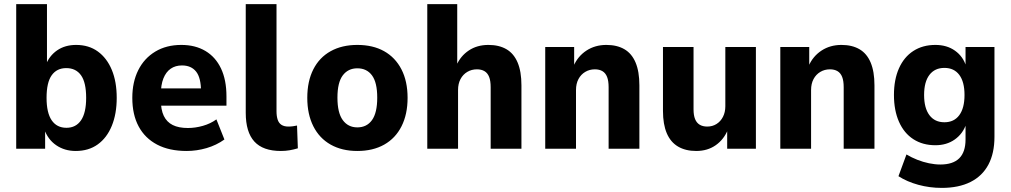

<svg xmlns="http://www.w3.org/2000/svg" viewBox="-20 -725 4928 936"><path d="M349 11Q295 11 254 -17Q213 -45 195 -97H200V0H59V-705H209V-406H202Q220 -453 258.5 -479.5Q297 -506 351 -506Q413 -506 457 -474Q501 -442 525 -384.5Q549 -327 549 -248Q549 -170 525 -111.5Q501 -53 456.5 -21Q412 11 349 11ZM304 -102Q350 -102 375 -138.5Q400 -175 400 -248Q400 -323 375 -358Q350 -393 303 -393Q257 -393 232 -358Q207 -323 207 -248Q207 -175 232 -138.5Q257 -102 304 -102Z M890 11Q805 11 746 -20Q687 -51 656 -108.5Q625 -166 625 -248Q625 -325 654 -383Q683 -441 737 -473.5Q791 -506 864 -506Q932 -506 981.5 -476.5Q1031 -447 1057.5 -391Q1084 -335 1084 -255V-210H746V-294H974L960 -278Q960 -346 936 -376Q912 -406 867 -406Q835 -406 812 -390Q789 -374 776.5 -342.5Q764 -311 764 -263V-239Q764 -190 778.5 -160Q793 -130 822 -115.5Q851 -101 896 -101Q932 -101 969 -111.5Q1006 -122 1035 -143L1074 -45Q1035 -17 987 -3Q939 11 890 11Z M1349 11Q1262 11 1220 -35Q1178 -81 1178 -175V-705H1328V-182Q1328 -159 1333.5 -142Q1339 -125 1352 -116.5Q1365 -108 1386 -108Q1397 -108 1408 -109.5Q1419 -111 1428 -113L1432 -2Q1412 4 1392 7.5Q1372 11 1349 11Z M1722 11Q1647 11 1592 -20Q1537 -51 1507.5 -109.5Q1478 -168 1478 -248Q1478 -329 1507.5 -387Q1537 -445 1592 -475.5Q1647 -506 1722 -506Q1798 -506 1852.5 -475.5Q1907 -445 1937 -387Q1967 -329 1967 -248Q1967 -168 1937.5 -109.5Q1908 -51 1853 -20Q1798 11 1722 11ZM1722 -104Q1768 -104 1793.5 -139.5Q1819 -175 1819 -249Q1819 -323 1793.5 -357.5Q1768 -392 1722 -392Q1677 -392 1651 -357.5Q1625 -323 1625 -249Q1625 -175 1651 -139.5Q1677 -104 1722 -104Z M2063 0V-705H2209V-406H2205Q2225 -452 2265.5 -479Q2306 -506 2361 -506Q2413 -506 2449 -485Q2485 -464 2503.5 -420Q2522 -376 2522 -309V0H2372V-300Q2372 -331 2364.5 -350Q2357 -369 2342 -378Q2327 -387 2305 -387Q2279 -387 2258 -374.5Q2237 -362 2225 -339.5Q2213 -317 2213 -286V0Z M2638 0V-496H2779V-403H2776Q2797 -451 2839 -478.5Q2881 -506 2936 -506Q2988 -506 3024 -485Q3060 -464 3078.5 -420Q3097 -376 3097 -309V0H2947V-300Q2947 -331 2939.5 -350Q2932 -369 2917 -378Q2902 -387 2880 -387Q2854 -387 2833 -374.5Q2812 -362 2800 -339.5Q2788 -317 2788 -286V0Z M3374 11Q3322 11 3285.5 -10.5Q3249 -32 3230.5 -75.5Q3212 -119 3212 -184V-496H3361V-192Q3361 -163 3368.5 -144.5Q3376 -126 3391 -117Q3406 -108 3428 -108Q3453 -108 3473 -120.5Q3493 -133 3504.5 -155.5Q3516 -178 3516 -207V-496H3665V0H3525V-94H3529Q3509 -45 3469 -17Q3429 11 3374 11Z M3784 0V-496H3925V-403H3922Q3943 -451 3985 -478.5Q4027 -506 4082 -506Q4134 -506 4170 -485Q4206 -464 4224.5 -420Q4243 -376 4243 -309V0H4093V-300Q4093 -331 4085.5 -350Q4078 -369 4063 -378Q4048 -387 4026 -387Q4000 -387 3979 -374.5Q3958 -362 3946 -339.5Q3934 -317 3934 -286V0Z M4571 191Q4512 191 4457 176Q4402 161 4360 134L4399 28Q4424 43 4452 54Q4480 65 4509 71Q4538 77 4564 77Q4626 77 4656.5 46.5Q4687 16 4687 -45V-120H4690Q4674 -73 4634.5 -45Q4595 -17 4540 -17Q4478 -17 4432.5 -46.5Q4387 -76 4362.5 -131.5Q4338 -187 4338 -262Q4338 -337 4362.5 -392Q4387 -447 4432.5 -476.5Q4478 -506 4540 -506Q4596 -506 4635.5 -478Q4675 -450 4690 -402H4687V-496H4828V-58Q4828 22 4798.5 77.5Q4769 133 4711.5 162Q4654 191 4571 191ZM4584 -129Q4631 -129 4656.5 -163.5Q4682 -198 4682 -262Q4682 -326 4656.5 -360Q4631 -394 4584 -394Q4537 -394 4511 -360Q4485 -326 4485 -262Q4485 -198 4511 -163.5Q4537 -129 4584 -129Z"/></svg>

Font: Nunito Sans 10pt SemiCondensed ExtraBold
Style: Regular
Weight: 800
Width: 4
Designer: Vernon Adams
Foundry: Vernon Adams
Version: Version 3.101;gftools[0.9.27]